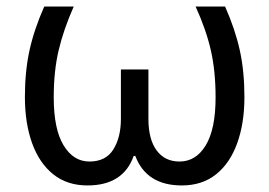

<svg xmlns="http://www.w3.org/2000/svg" viewBox="-20 -556 822 586"><path d="M247 10Q185 10 142.5 -24Q100 -58 78 -119Q56 -180 56 -260Q56 -338 70 -402Q84 -466 115 -536H205Q174 -466 159 -402.5Q144 -339 144 -259Q144 -162 174 -112.5Q204 -63 253 -63Q303 -63 326 -100Q349 -137 349 -193V-344H433V-193Q433 -131 458 -97Q483 -63 528 -63Q578 -63 608 -112.5Q638 -162 638 -259Q638 -339 623.5 -402.5Q609 -466 577 -536H667Q698 -466 712 -402Q726 -338 726 -260Q726 -180 704 -119Q682 -58 639.5 -24Q597 10 535 10Q427 10 393 -80H388Q356 10 247 10Z"/></svg>

Font: ukorean15
Style: Book
Weight: 400
Designer: Jelle Bosma - Monotype Design Team
Foundry: Monotype Imaging Inc.
Version: Version 2.003